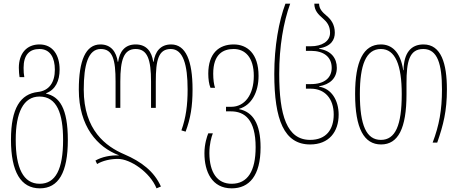

<svg xmlns="http://www.w3.org/2000/svg" viewBox="-20 -780 2509 1050"><path d="M198 250C300 250 351 163 351 -14C351 -189 305 -252 232 -268V-270C284 -290 306 -338 306 -400C306 -477 270 -537 196 -537C126 -537 83 -488 83 -409C83 -388 85 -372 87 -358H113C110 -373 109 -389 109 -409C109 -480 141 -512 196 -512C256 -512 280 -462 280 -399C280 -331 250 -284 187 -277C92 -266 40 -189 40 -16C40 160 94 250 198 250ZM197 225C107 225 66 138 66 -16C66 -164 108 -252 196 -252C292 -252 325 -158 325 -15C325 146 284 225 197 225Z M836 250 860 240C823 157 753 104 660 64C559 21 438 -68 438 -290C438 -425 462 -512 531 -512C597 -512 612 -453 612 -334V-190H638V-334C638 -453 657 -512 722 -512C787 -512 806 -453 806 -334V-190H832V-334C832 -453 847 -512 914 -512C982 -512 1006 -425 1006 -291C1006 -205 997 -137 972 -67L995 -60C1022 -132 1033 -198 1033 -291C1033 -448 996 -537 916 -537C857 -537 828 -497 820 -442H818C810 -497 782 -537 722 -537C662 -537 634 -497 626 -442H624C616 -497 587 -537 529 -537C448 -537 411 -448 411 -290C411 -88 513 25 630 69V70C584 68 537 78 502 98L511 117C541 99 583 89 625 89C692 89 800 161 836 250Z M1247 250C1343 250 1405 181 1405 26C1405 -105 1362 -168 1288 -183V-185C1355 -204 1394 -275 1394 -365C1394 -488 1331 -537 1258 -537C1177 -537 1119 -488 1119 -377C1119 -348 1123 -319 1131 -300H1156C1150 -317 1146 -345 1146 -377C1146 -485 1201 -512 1258 -512C1319 -512 1368 -468 1368 -365C1368 -260 1317 -196 1245 -196H1216V-171H1243C1318 -171 1378 -126 1378 25C1378 156 1334 225 1247 225C1168 225 1126 164 1125 58C1125 7 1136 -30 1144 -51H1119C1112 -34 1098 8 1098 58C1098 159 1139 250 1247 250Z M1676 10C1779 10 1832 -59 1832 -153C1832 -232 1792 -296 1725 -306V-308C1783 -318 1822 -351 1822 -409C1822 -461 1792 -503 1725 -513V-515C1792 -527 1811 -563 1811 -601C1811 -646 1790 -674 1766 -694C1743 -713 1725 -732 1725 -760H1699C1699 -721 1722 -700 1746 -679C1767 -661 1785 -639 1785 -601C1785 -552 1738 -527 1680 -527H1653V-502H1680C1750 -502 1794 -469 1794 -409C1794 -356 1756 -320 1680 -320H1653V-295H1680C1755 -295 1805 -242 1805 -154C1805 -72 1764 -15 1676 -15C1549 -15 1507 -148 1507 -376C1507 -526 1530 -658 1567 -760H1541C1505 -665 1480 -526 1480 -376C1480 -124 1534 10 1676 10Z M2064 10C2157 10 2203 -77 2203 -264V-324C2203 -443 2218 -512 2295 -512C2373 -512 2397 -429 2397 -291C2397 -178 2382 -95 2346 0H2371C2405 -98 2424 -173 2424 -291C2424 -432 2393 -537 2296 -537C2227 -537 2188 -490 2187 -396H2185C2170 -498 2121 -537 2063 -537C1967 -537 1922 -444 1922 -266C1922 -77 1971 10 2064 10ZM2063 -15C1984 -15 1948 -94 1948 -266C1948 -424 1981 -512 2063 -512C2142 -512 2177 -424 2177 -265C2177 -94 2142 -15 2063 -15Z"/></svg>

Font: Noto Sans Georgian ExtraCondensed Thin
Style: Regular
Weight: 100
Width: 2
Designer: Monotype Design Team, Akaki Razmadze
Foundry: Google LLC
Version: Version 2.005